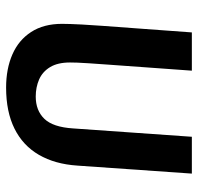

<svg xmlns="http://www.w3.org/2000/svg" viewBox="-30 -622 667 648"><g transform="rotate(90 304.0 -298.5)"><path d="M276.2 14.9Q212.7 14.9 164.2 -6.3Q115.7 -27.5 88.4 -69.7Q61 -112 61 -173.7Q61 -186.7 61.5 -201.2Q62 -215.6 63.2 -240.2Q64.5 -264.9 67.7 -309.8Q70.9 -354.7 76.4 -427.8Q81.9 -501 89.9 -612H219Q212 -512.2 206.9 -444.5Q201.9 -376.8 198.9 -333.5Q195.9 -290.2 194.1 -264.9Q192.4 -239.7 191.9 -225.5Q191.4 -211.4 191.4 -200.7Q191.4 -159.4 206.9 -133.7Q222.5 -108 248.7 -96.5Q274.9 -85.1 306.3 -85.1Q353.5 -85.1 381.6 -114.3Q409.6 -143.4 413.9 -211.1L442.1 -612H566.4L539.4 -225.7Q534.4 -149.7 503 -95.7Q471.6 -41.7 414.6 -13.4Q357.6 14.9 276.2 14.9Z"/></g></svg>

Font: Ancizar Sans Thin
Style: Italic
Weight: 100
Italic angle: -4°
Designer: Cesar Puertas, Viviana Monsalve, Julian Moncada, Julian Prieto, Jose Castro, Mariel Hernandez, Felipe Aragon, Sara Alarc
Version: Version 8.100